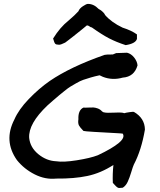

<svg xmlns="http://www.w3.org/2000/svg" viewBox="-20 -924 820 987"><path d="M598 42Q591 44 584.5 40Q578 36 570 27Q562 18 560 16Q558 -30 563 -76Q498 -34 429.5 -19.5Q361 -5 269 -6Q213 0 158.5 -27.5Q104 -55 67 -101Q-3 -200 54 -310Q76 -361 128 -415Q180 -469 236 -508Q343 -581 518 -642Q524 -644 560 -644L577 -651L633 -653Q654 -648 669.5 -628.5Q685 -609 687 -588Q670 -529 611 -525Q558 -510 509 -529L492 -537Q468 -532 446 -525.5Q424 -519 408 -513.5Q392 -508 371.5 -496Q351 -484 341.5 -478.5Q332 -473 311 -456Q290 -439 284.5 -434.5Q279 -430 254 -408.5Q229 -387 224 -382Q125 -288 130 -215Q135 -166 177 -131.5Q219 -97 269 -95Q305 -89 374.5 -100Q444 -111 483 -126Q557 -161 590.5 -189Q624 -217 611 -237Q610 -238 562 -240.5Q514 -243 464 -246Q414 -249 409 -251Q392 -268 386 -279Q380 -290 383 -311Q381 -358 409 -371Q417 -370 433.5 -371Q450 -372 460 -371.5Q470 -371 482.5 -366.5Q495 -362 504 -352Q510 -346 517 -346Q527 -343 569.5 -345Q612 -347 618 -342Q628 -345 646.5 -347.5Q665 -350 668 -349Q724 -317 725 -258Q707 -152 668 -78Q663 -67 654.5 -38.5Q646 -10 636.5 10.5Q627 31 611 41ZM253 -726Q289 -784 332 -818Q365 -846 383 -866Q388 -880 406 -892Q424 -904 432 -904Q462 -904 487 -878Q506 -868 517 -853L520 -847Q553 -809 610 -782Q657 -767 684 -747V-724Q677 -700 626 -692Q577 -708 540.5 -727Q504 -746 452 -783Q447 -783 439 -789Q433 -793 430 -793H426L403 -774L358 -738L327 -714L315 -705Q293 -694 284 -694Q269 -694 264 -699Q259 -704 253 -726Z"/></svg>

Font: Excalifont
Style: Regular
Weight: 400
Designer: Your Own Font Foundry (Virgil); Ján Filípek / DizajnDesign (Excalifont, modifications)
Foundry: Your Own Font Foundry (Virgil); Ján Filípek / DizajnDesign (Excalifont, modifications)
Version: Version 1.000;Glyphs 3.2 (3227)